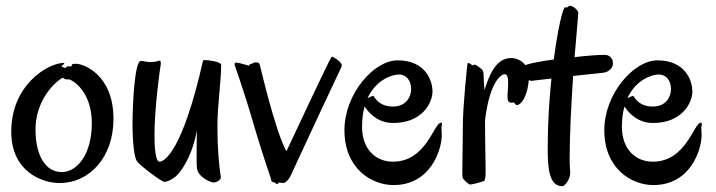

<svg xmlns="http://www.w3.org/2000/svg" viewBox="-20 -618 2481 665"><path d="M373 -206C373 -361 268 -397 244 -397C231 -397 229 -397 228 -390C227 -383 219 -393 210 -386L206 -382C203 -384 200 -385 196 -386C185 -388 215 -401 197 -400C145 -397 20 -325 19 -164C18 -24 125 16 187 16C287 16 373 -70 373 -206ZM197 -349C208 -341 210 -343 219 -343C227 -343 298 -305 298 -192C298 -80 245 -22 194 -22C137 -22 103 -80 103 -170C103 -254 152 -322 197 -349Z M745 -3C738 -47 733 -112 733 -179C733 -255 746 -335 746 -394C746 -403 706 -410 689 -410C686 -410 683 -409 683 -407C612 -94 550 -58 532 -58C519 -58 515 -106 515 -149C515 -244 534 -379 536 -390C537 -394 537 -397 537 -400C537 -405 535 -408 532 -408C528 -408 522 -403 502 -403C488 -403 473 -407 468 -407C445 -407 439 -242 439 -190C439 -125 445 -73 454 -60C467 -42 541 12 549 12C559 12 584 2 602 -21C636 -65 653 -119 662 -166C661 -134 661 -100 661 -74C661 -57 661 -44 662 -37C664 -5 710 14 719 14C734 14 745 3 745 -3Z M1163 -387C1168 -398 1150 -411 1139 -417C1133 -420 1131 -426 1126 -417C1116 -401 995 -143 972 -94C932 -167 882 -387 880 -393C878 -400 876 -402 865 -402C854 -401 858 -397 850 -397C842 -397 846 -389 840 -391C834 -393 813 -399 801 -401C792 -402 790 -398 796 -383C802 -367 831 -281 851 -213C896 -58 916 -11 920 8C921 15 930 11 935 17C942 24 943 15 947 14C951 14 956 16 960 16C968 17 980 4 986 -8C1024 -91 1155 -371 1163 -387Z M1509 -178C1510 -181 1511 -185 1511 -188C1511 -191 1510 -193 1508 -193C1483 -195 1458 -58 1341 -58C1279 -58 1234 -104 1234 -178C1234 -206 1237 -229 1243 -249C1258 -226 1289 -192 1342 -192C1442 -192 1478 -262 1478 -301C1478 -341 1452 -409 1357 -409C1275 -409 1173 -293 1173 -167C1173 -34 1267 23 1343 23C1473 23 1510 -102 1510 -149C1510 -161 1509 -171 1509 -178ZM1362 -360C1388 -360 1404 -338 1404 -309C1404 -282 1386 -249 1341 -249C1313 -249 1290 -259 1275 -284C1274 -285 1273 -286 1272 -286C1270 -286 1262 -282 1253 -278C1283 -343 1339 -360 1362 -360Z M1812 -351C1814 -393 1780 -417 1750 -417C1696 -417 1673 -353 1658 -306C1656 -331 1655 -350 1655 -359C1655 -379 1644 -380 1639 -386C1632 -391 1621 -398 1620 -392C1618 -387 1601 -407 1599 -397C1598 -387 1583 -254 1583 -179C1583 -103 1580 -17 1582 -4C1583 4 1603 20 1607 21C1613 22 1650 12 1656 9C1661 6 1662 -4 1662 -30C1662 -60 1660 -113 1660 -202C1677 -342 1719 -361 1728 -361C1737 -361 1740 -348 1740 -331C1740 -312 1737 -290 1738 -278C1740 -256 1754 -264 1759 -263C1765 -262 1765 -246 1781 -259C1800 -274 1811 -314 1812 -351Z M1983 -574C1983 -581 1966 -598 1954 -598C1948 -598 1947 -592 1943 -592C1942 -592 1939 -593 1938 -593C1929 -593 1912 -517 1898 -412C1855 -406 1818 -399 1804 -394C1797 -392 1795 -383 1795 -374C1795 -365 1798 -338 1823 -338C1825 -338 1827 -339 1829 -339L1890 -346C1882 -271 1877 -187 1877 -106C1877 -37 1881 27 1928 27C1936 27 1955 3 1955 -19C1955 -24 1953 -42 1953 -69C1953 -154 1959 -261 1965 -355L2069 -366C2092 -369 2103 -385 2103 -398C2103 -401 2102 -404 2102 -407C2101 -414 2092 -428 2075 -428C2050 -428 2011 -425 1970 -420C1977 -504 1983 -567 1983 -574Z M2409 -178C2410 -181 2411 -185 2411 -188C2411 -191 2410 -193 2408 -193C2383 -195 2358 -58 2241 -58C2179 -58 2134 -104 2134 -178C2134 -206 2137 -229 2143 -249C2158 -226 2189 -192 2242 -192C2342 -192 2378 -262 2378 -301C2378 -341 2352 -409 2257 -409C2175 -409 2073 -293 2073 -167C2073 -34 2167 23 2243 23C2373 23 2410 -102 2410 -149C2410 -161 2409 -171 2409 -178ZM2262 -360C2288 -360 2304 -338 2304 -309C2304 -282 2286 -249 2241 -249C2213 -249 2190 -259 2175 -284C2174 -285 2173 -286 2172 -286C2170 -286 2162 -282 2153 -278C2183 -343 2239 -360 2262 -360Z"/></svg>

Font: Oregano
Style: Regular
Weight: 400
Designer: Astigmatic (AOETI)
Foundry: Astigmatic (AOETI)
Version: Version 1.000